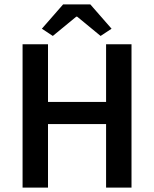

<svg xmlns="http://www.w3.org/2000/svg" viewBox="-20 -856 703 876"><path d="M83 -654V0H199V-290H464V0H580V-654H464V-391H199V-654ZM171 -725 221 -692 328 -780H332L439 -692L489 -725L392 -836H268Z"/></svg>

Font: DAIFUKU Sans Semibold
Style: Regular
Weight: 600
Designer: Original font ‘Source Sans 3’ : Paul D. Hunt
Foundry: Daifuku
Version: Version 1.000